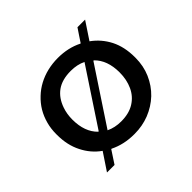

<svg xmlns="http://www.w3.org/2000/svg" viewBox="-144 -701 908 908"><g transform="rotate(-45 310.0 -247.0)"><path d="M141.5 45.5H91L149 -41.5H148.5Q102 -74.5 76 -127Q49.5 -179 49.5 -247V-252.5Q49.5 -288 58 -319.5Q67 -353.5 84 -382Q101 -410 125 -432.5Q148.5 -455 177.5 -470.5Q206.5 -486 240 -494Q273.5 -502 309.5 -502Q378 -502 432.5 -474.5H435L456.5 -507Q467.5 -523 478 -539H529L471 -451.5H471.5Q517.5 -418.5 544 -367Q570 -315.5 570 -247V-243Q570 -188.5 550 -142.5Q529.5 -95.5 494 -61.5Q458.5 -28 411 -9Q364.5 9 313.5 9H309.5Q241.5 9 186 -18.5H183.5ZM201 -120 385.5 -399.5H385Q352 -415.5 309.5 -415.5Q251 -415.5 215.2 -389.8Q179.5 -364 163 -315.5Q152 -284 152 -247Q152 -164.5 198 -120ZM309.5 -77.5Q362 -77.5 397.2 -99.5Q432.5 -121.5 450.2 -160Q468 -198.5 468 -247Q468 -329 422 -373.5H419L234 -93.5H234.5Q267.5 -77.5 309.5 -77.5Z"/></g></svg>

Font: Acari Sans Neue SemiBold
Style: Regular
Weight: 600
Designer: Alfredo Marco Pradil (font), Cristiano Sobral (main changes)
Foundry: Hanken Design Co. (font), Cristiano Sobral (main changes)
Version: Version 2.459;March 19, 2022;FontCreator 14.0.0.2808 64-bit;